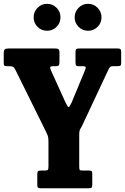

<svg xmlns="http://www.w3.org/2000/svg" viewBox="-20 -1010 670 1030"><path d="M180 -17.5V-73.5Q180 -87.5 183.8 -91.2Q187.5 -95 201 -95H219Q233 -95 236.5 -99Q240 -103 240 -117V-251Q240 -272 236.2 -282Q232.5 -292 226 -305L63 -634.5Q57 -647.5 50.2 -651.2Q43.5 -655 22.5 -655H19.5Q6.5 -655 3.2 -658.2Q0 -661.5 0 -674.5V-723Q0 -740.5 5.8 -745.2Q11.5 -750 28 -750H273Q288 -750 293.5 -746.2Q299 -742.5 299 -726.5V-677.5Q299 -663 295 -659Q291 -655 283 -655H267Q251.5 -655 249.5 -650.2Q247.5 -645.5 253.5 -632L332 -459Q344.5 -434 348.5 -435Q352.5 -436 364.5 -460.5L435.5 -632Q442.5 -648.5 438.8 -651.8Q435 -655 422 -655H398.5Q392.5 -655 388.8 -658.5Q385 -662 385 -677V-727Q385 -742 388.5 -746Q392 -750 406.5 -750H610Q622 -750 626 -746.5Q630 -743 630 -730.5V-672.5Q630 -660.5 625.8 -657.8Q621.5 -655 609.5 -655H584Q575 -655 570.2 -649.8Q565.5 -644.5 558.5 -630L423 -341Q416.5 -327 410.8 -318.2Q405 -309.5 405 -286.5V-117Q405 -102 407.8 -98.5Q410.5 -95 425 -95H457.5Q468.5 -95 471.8 -91.5Q475 -88 475 -77V-20Q475 -6.5 470.8 -3.2Q466.5 0 454 0H199.5Q189 0 184.5 -3Q180 -6 180 -17.5ZM452.5 -845Q422.5 -845 401.5 -866Q380.5 -887 380.5 -917Q380.5 -947 401.5 -968.2Q422.5 -989.5 452.5 -989.5Q482.5 -989.5 503.5 -968.2Q524.5 -947 524.5 -917Q524.5 -887 503.5 -866Q482.5 -845 452.5 -845ZM232.5 -845Q202.5 -845 181.5 -866Q160.5 -887 160.5 -917Q160.5 -947 181.5 -968.2Q202.5 -989.5 232.5 -989.5Q262.5 -989.5 283.5 -968.2Q304.5 -947 304.5 -917Q304.5 -887 283.5 -866Q262.5 -845 232.5 -845Z"/></svg>

Font: Besley* Condensed
Style: Bold
Weight: 700
Width: 3
Designer: Owen Earl
Foundry: indestructible type*
Version: Version 3.000; ttfautohint (v1.8.3)